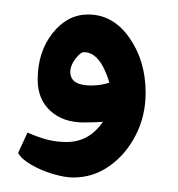

<svg xmlns="http://www.w3.org/2000/svg" viewBox="-20 -233 245 265"><path d="M81 12Q69.5 12 52.7 7Q36 2 22.5 -6Q9 -14 5 -22L18 -50Q34 -43 46.3 -40Q58.6 -37 72 -37Q116.5 -37 136 -94V-66Q137 -66 124.5 -65Q112 -64 95.6 -64Q67 -64 49.5 -80Q32 -96 32 -123.1Q32 -161 52.4 -187Q72.7 -213 101.7 -213Q136 -213 158.5 -181Q181 -149 181 -105Q181 -73 167.4 -46.6Q153.9 -20.1 131.4 -4.1Q109 12 81 12ZM105.4 -115Q120 -115 131 -119Q118.2 -161 96 -161Q91 -161 84 -151.7Q77 -142.4 77 -134Q77 -115 105.4 -115Z"/></svg>

Font: Noto Naskh Arabic
Style: Regular
Weight: 400
Designer: Monotype Design Team, David Williams, Mohamad Dakak and Nizar Qandah
Foundry: Monotype Imaging Inc.
Version: Version 2.013